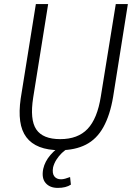

<svg xmlns="http://www.w3.org/2000/svg" viewBox="-20 -725 652 937"><path d="M272 8Q214 8 173 -8Q132 -24 108.5 -55.5Q85 -87 78.5 -134Q72 -181 81 -244L155 -705H215L142 -249Q125 -141 157 -93.5Q189 -46 274 -46Q360 -46 407.5 -96Q455 -146 472 -254L545 -705H604L532 -252Q517 -163 484.5 -104.5Q452 -46 399 -19Q346 8 272 8ZM262 192Q223 192 202.5 168Q182 144 191 99Q199 63 226 31.5Q253 0 296 -26L312 0Q297 7 282 21.5Q267 36 255.5 54Q244 72 239 92Q234 121 245 135.5Q256 150 278 150Q287 150 298 147Q309 144 322 139L326 176Q314 184 298 188Q282 192 262 192Z"/></svg>

Font: Nunito Sans 10pt Condensed Light
Style: Italic
Weight: 300
Width: 3
Italic angle: -9°
Designer: Vernon Adams
Foundry: Vernon Adams
Version: Version 3.101;gftools[0.9.27]